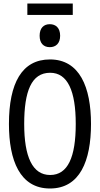

<svg xmlns="http://www.w3.org/2000/svg" viewBox="-20 -1065 570 1095"><path d="M136 -980H395V-1045H136ZM264 -796C298 -796 323 -817 323 -861C323 -906 298 -927 264 -927C230 -927 206 -906 206 -861C206 -818 229 -796 264 -796ZM265 10C436 10 499 -148 499 -358C499 -568 434 -726 265 -726C105 -726 31 -591 31 -358C31 -151 93 10 265 10ZM266 -67C165 -67 118 -171 118 -358C118 -544 159 -650 266 -650C366 -650 412 -546 412 -358C412 -169 367 -67 266 -67Z"/></svg>

Font: Noto Sans Mono Condensed
Style: Regular
Weight: 400
Width: 3
Designer: Monotype Design Team
Foundry: Monotype Imaging Inc.
Version: Version 2.014